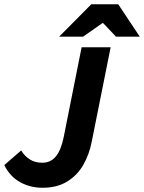

<svg xmlns="http://www.w3.org/2000/svg" viewBox="-25 -875 680 907"><path d="M175.8 12Q117.4 12 69.5 -14.7Q21.7 -41.4 -4.7 -95.1L75 -164.4Q90.4 -138.4 115.3 -122.3Q140.2 -106.2 174.3 -106.2Q214.2 -106.2 238.9 -136.1Q263.5 -165.9 276 -227.7L360.6 -651.8H497.7L408 -204.1Q396.4 -145 368.3 -95.9Q340.2 -46.9 292.6 -17.5Q245 12 175.8 12ZM254.6 -701.9 406.3 -854.9H533.5L635.2 -701.9H522.8L462.5 -765.6H458.5L367.7 -701.9Z"/></svg>

Font: Source Sans 3
Style: Italic
Weight: 200
Italic angle: -11°
Designer: Paul D. Hunt
Foundry: Adobe
Version: Version 3.046;hotconv 1.0.118;makeotfexe 2.5.65603